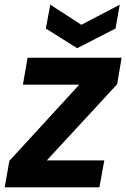

<svg xmlns="http://www.w3.org/2000/svg" viewBox="-33 -801 540 821"><path d="M468 -441 167 -115H413L392 0H-13L7 -113L306 -439H65L85 -554H487ZM479 -781 461 -679 297 -595 163 -679 182 -781 315 -695Z"/></svg>

Font: SVN-Poppins SemiBold
Style: Italic
Weight: 600
Italic angle: -10°
Designer: Ninad Kale (Devanagari), Jonny Pinhorn (Latin)
Foundry: Indian Type Foundry
Version: Version 3.002 2017; ttfautohint (v1.8.3)